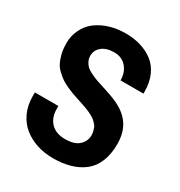

<svg xmlns="http://www.w3.org/2000/svg" viewBox="-167 -809 877 937"><g transform="rotate(30 271.5 -340.5)"><path d="M492.2 -492.2V-481.3H363.2Q363.2 -525.6 337.7 -555.2Q312.3 -584.7 268.9 -584.7Q225.5 -584.7 200.3 -564.3Q175.1 -543.9 175.1 -511.7Q175.1 -494.8 182.5 -480.7Q189.8 -466.6 199.8 -457.4Q209.8 -448.3 229.4 -439Q248.9 -429.6 263.2 -424.4Q277.6 -419.2 327.5 -403.3Q377.5 -387.5 408.8 -370.5Q485.7 -328.8 500.9 -250.2Q505.2 -228.9 505.2 -204.6Q505.2 -147.3 487.8 -104.9Q470.5 -62.6 437.9 -37.1Q405.3 -11.7 362.3 0.4Q319.3 12.6 268.5 12.6Q217.6 12.6 175.7 -1.1Q133.8 -14.8 101.2 -40.8Q68.6 -66.9 49.5 -107.9Q30.4 -149 30.4 -200.3V-221.5H162.9V-205.5Q162.9 -156.4 191.1 -127.1Q219.4 -97.7 271.5 -97.7Q323.6 -97.7 349 -121.2Q374.5 -144.7 374.5 -178.1Q374.5 -189.8 371.9 -200.3Q369.2 -210.7 366 -218.9Q362.7 -227.2 355.1 -235Q347.5 -242.8 341.9 -248.3Q336.2 -253.7 324.5 -260Q312.8 -266.3 306 -269.8Q299.3 -273.2 284.5 -278.7Q269.8 -284.1 262.4 -286.7L238.5 -294.5Q212.4 -302.8 198.5 -307.8Q184.6 -312.8 160.7 -323.4Q136.8 -334.1 123.2 -343.6Q109.5 -353.2 92.1 -369.2Q74.7 -385.3 65.6 -403.6Q56.5 -421.8 50 -447.2Q43.4 -472.6 43.4 -511.1Q43.4 -549.5 61.9 -586.4Q80.4 -623.4 112.3 -646.2Q144.2 -669 184.4 -680.9Q224.6 -692.9 270.9 -692.9Q317.1 -692.9 356.4 -681.1Q395.7 -669.4 426.6 -645.7Q457.4 -622.1 474.8 -582.8Q492.2 -543.4 492.2 -492.2Z"/></g></svg>

Font: Puralecka Narrow
Style: Bold
Weight: 700
Designer: Hector Gatti, Marcela Romero, Pablo Cosgaya and Nicolas Silva
Version: Version 1.004;PS 001.004;hotconv 1.0.70;makeotf.lib2.5.58329